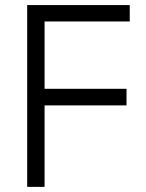

<svg xmlns="http://www.w3.org/2000/svg" viewBox="-20 -727 573 755"><path d="M155.3 -312.5Q155.3 -278.3 155.3 -243.2Q155.3 -209 155.3 -174.8Q155.3 -149.4 155.3 -125Q155.3 -99.6 155.3 -74.2Q155.3 -53.7 155.3 -33.2Q155.3 -12.7 155.3 7.8Q153.3 7.8 151.4 7.8Q149.4 7.8 147.5 7.8Q141.6 7.8 135.7 7.8Q129.9 7.8 123 7.8Q119.1 7.8 115.2 7.8Q111.3 7.8 106.4 7.8Q101.6 7.8 96.7 7.8Q91.8 7.8 86.9 7.8Q86.9 5.9 86.9 3.9Q86.9 2 86.9 0Q86.9 -80.1 86.9 -159.2Q86.9 -238.3 86.9 -318.4Q86.9 -373 86.9 -427.7Q86.9 -482.4 86.9 -537.1Q86.9 -579.1 86.9 -622.1Q86.9 -665 86.9 -707Q88.9 -707 90.8 -707Q92.8 -707 94.7 -707Q138.7 -707 182.6 -707Q226.6 -707 270.5 -707Q300.8 -707 331.1 -707Q361.3 -707 391.6 -707Q416 -707 441.4 -707Q465.8 -707 490.2 -707Q490.2 -706.1 490.2 -704.1Q490.2 -702.1 490.2 -700.2Q490.2 -694.3 490.2 -688.5Q490.2 -682.6 490.2 -677.7Q490.2 -673.8 490.2 -669.9Q490.2 -666 490.2 -662.1Q490.2 -657.2 490.2 -652.3Q490.2 -647.5 490.2 -642.6Q488.3 -642.6 486.3 -642.6Q484.4 -642.6 482.4 -642.6Q470.7 -642.6 459 -642.6Q446.3 -642.6 434.6 -642.6Q408.2 -642.6 382.8 -642.6Q356.4 -642.6 330.1 -642.6Q303.7 -642.6 278.3 -642.6Q252 -642.6 225.6 -642.6Q208 -642.6 190.4 -642.6Q172.9 -642.6 155.3 -642.6Q155.3 -612.3 155.3 -583Q155.3 -552.7 155.3 -522.5Q155.3 -501 155.3 -478.5Q155.3 -457 155.3 -435.5Q155.3 -434.6 155.3 -406.2Q155.3 -377.9 155.3 -377.9Q189.5 -377.9 224.6 -377.9Q259.8 -377.9 293.9 -377.9Q319.3 -377.9 344.7 -377.9Q370.1 -377.9 395.5 -377.9Q416 -377.9 436.5 -377.9Q457 -377.9 477.5 -377.9Q477.5 -376 477.5 -374Q477.5 -372.1 477.5 -370.1Q477.5 -364.3 477.5 -358.4Q477.5 -352.5 477.5 -347.7Q477.5 -343.8 477.5 -339.8Q477.5 -335.9 477.5 -332Q477.5 -327.1 477.5 -322.3Q477.5 -317.4 477.5 -312.5Q476.6 -312.5 474.6 -312.5Q472.7 -312.5 470.7 -312.5Q433.6 -312.5 397.5 -312.5Q360.4 -312.5 323.2 -312.5Q298.8 -312.5 273.4 -312.5Q248 -312.5 222.7 -312.5Q214.8 -312.5 206.1 -312.5Q197.3 -312.5 189.5 -312.5Q180.7 -312.5 171.9 -312.5Q164.1 -312.5 155.3 -312.5Z"/></svg>

Font: LeFont
Style: Light
Weight: 300
Designer: Leryon MEDIA
Version: Version 1.0